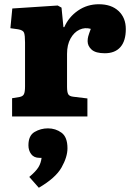

<svg xmlns="http://www.w3.org/2000/svg" viewBox="-20 -549 623 905"><path d="M37 0V-86L73 -92Q88 -95 93 -105.5Q98 -116 98 -142V-349Q98 -382 93.5 -394.5Q89 -407 65 -411L29 -416L38 -509L252 -523L270 -513L279 -421H283Q304 -469 347.5 -499Q391 -529 446 -529Q505 -529 539 -497Q573 -465 573 -412Q573 -356 547.5 -327Q522 -298 474 -298Q431 -298 412 -315Q393 -332 393 -355Q393 -367 396 -378Q399 -389 408 -413Q380 -421 354.5 -409Q329 -397 312.5 -367.5Q296 -338 296 -295V-140Q296 -115 301.5 -105Q307 -95 326 -93L392 -85V0ZM163 336 118 285Q149 259 161 239.5Q173 220 176 195H166Q140 195 127 177.5Q114 160 114 136Q114 90 143 73Q172 56 206 56Q242 56 270 76.5Q298 97 298 150Q298 191 270 240.5Q242 290 163 336Z"/></svg>

Font: Literata 12pt ExtraBold
Style: Regular
Weight: 800
Designer: Latin by Veronika Burian and Jose Scaglione. Greek by Irene Vlachou. Cyrillic by Vera Evstafieva.
Foundry: TypeTogether
Version: Version 3.002